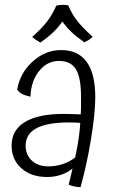

<svg xmlns="http://www.w3.org/2000/svg" viewBox="-20 -740 475 794"><path d="M374 -338Q374 -271 356 -162.5Q338 -54 313 34Q302 34 289.5 31.5Q277 29 264 24Q268 8 273.5 -16Q279 -40 280 -43Q259 -26 232 -17Q205 -8 175 -8Q109 -8 68.5 -44Q28 -80 28 -138Q28 -202 83 -235.5Q138 -269 243 -269Q257 -269 271.5 -268.5Q286 -268 314 -267Q315 -279 315 -293.5Q315 -308 315 -341Q315 -419 294 -453.5Q273 -488 224 -488Q175 -488 141.5 -446Q108 -404 106 -340Q84 -345 71.5 -351.5Q59 -358 51 -369Q62 -437 114.5 -485Q167 -533 233 -533Q303 -533 338.5 -484Q374 -435 374 -338ZM86 -138Q86 -99 112 -75.5Q138 -52 180 -52Q211 -52 239.5 -61.5Q268 -71 291 -89Q301 -136 305.5 -168.5Q310 -201 312 -232Q200 -239 143 -215.5Q86 -192 86 -138ZM363 -588Q354 -579 346.5 -574.5Q339 -570 329 -565Q296 -588 275.5 -607.5Q255 -627 238 -651Q222 -628 201 -607.5Q180 -587 147 -564Q136 -570 128 -575.5Q120 -581 113 -587Q155 -625 175.5 -652Q196 -679 213 -717Q218 -718 225.5 -719Q233 -720 239 -720Q243 -720 250 -719.5Q257 -719 262 -718Q277 -683 297.5 -656Q318 -629 363 -588Z"/></svg>

Font: Atma Light
Style: Regular
Weight: 300
Designer: Gregori Vincens, Jeremie Hornus, Riccardo Olocco, Yoann Minet.
Foundry: black foundry
Version: Version 1.102;PS 1.100;hotconv 1.0.86;makeotf.lib2.5.63406